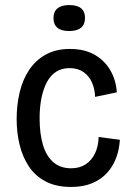

<svg xmlns="http://www.w3.org/2000/svg" viewBox="-20 -729 518 761"><path d="M262 12Q202 12 160.5 -10Q119 -32 94 -70Q69 -108 57.5 -156Q46 -204 46 -257Q46 -313 58 -363.5Q70 -414 96 -452.5Q122 -491 162 -513Q202 -535 257 -535Q315 -535 355 -512Q395 -489 417.5 -450Q440 -411 443 -363L357 -345Q356 -375 345 -401Q334 -427 311.5 -443Q289 -459 256 -459Q225 -459 203 -445Q181 -431 166.5 -404.5Q152 -378 144.5 -341.5Q137 -305 137 -260Q137 -200 150 -155.5Q163 -111 191 -86.5Q219 -62 262 -62Q296 -62 320 -78Q344 -94 357 -122Q370 -150 371 -186L455 -175Q453 -137 440.5 -103.5Q428 -70 404.5 -44Q381 -18 345.5 -3Q310 12 262 12ZM254 -606Q223 -606 207.5 -619Q192 -632 192 -657Q192 -683 208 -696Q224 -709 254 -709Q286 -709 301.5 -696Q317 -683 317 -658Q317 -632 301 -619Q285 -606 254 -606Z"/></svg>

Font: Bricolage Grotesque SemiCondensed
Style: Regular
Weight: 400
Width: 4
Designer: Mathieu Triay
Foundry: Atelier Triay
Version: Version 1.001;gftools[0.9.33.dev8+g029e19f]